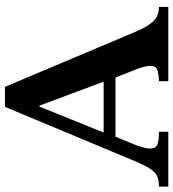

<svg xmlns="http://www.w3.org/2000/svg" viewBox="18 -720 702 778"><g transform="rotate(-90 369.0 -331.0)"><path d="M224 0H2V-38Q29 -38 45.5 -46Q62 -54 76.5 -77.5Q91 -101 110 -147L325 -662H406L630 -131Q651 -82 672.5 -60Q694 -38 730 -38V0H429V-38Q449 -38 470 -43Q491 -48 491 -72Q491 -97 472 -143L444 -214H204L169 -129Q165 -116 160.5 -101.5Q156 -87 156 -74Q156 -51 171.5 -44.5Q187 -38 224 -38ZM221 -262H427L330 -522H326Z"/></g></svg>

Font: STIX Two Text SemiBold
Style: Regular
Weight: 600
Designer: Ross Mills, John Hudson & Paul Hanslow, Tiro Typeworks Ltd; with prior portions MicroPress Inc., and Coen Hoffman.
Foundry: Tiro Typeworks Ltd
Version: Version 2.13 b171